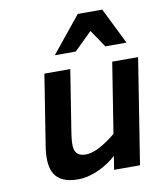

<svg xmlns="http://www.w3.org/2000/svg" viewBox="-86 -836 777 920"><g transform="rotate(-10 302.0 -375.5)"><path d="M220.6 15C290.8 15 364.8 -26.3 407.5 -66L397 0H523L604.1 -512H478.1L423.9 -170C363.4 -120.7 314.5 -96 277.2 -96C207.7 -96 217.6 -155 229.4 -230L274.1 -512H148.1L93.9 -170C75.3 -52.6 103.2 15 220.6 15ZM458.4 -590H561.4L474.3 -766H355.3L212.4 -590H314.4L400.9 -675Z"/></g></svg>

Font: Fog Sans
Style: It
Weight: 700
Foundry: Intel Corporation
Version: Version 1.00